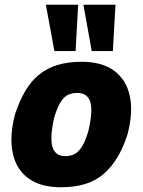

<svg xmlns="http://www.w3.org/2000/svg" viewBox="-20 -777 600 808"><path d="M236 11Q151 11 99.5 -26.5Q48 -64 33.5 -133.5Q19 -203 43 -295Q61 -351 86 -393.5Q111 -436 144.5 -463Q178 -490 222 -503.5Q266 -517 323 -517Q409 -517 460 -479.5Q511 -442 526 -374Q541 -306 517 -213Q499 -156 473.5 -114Q448 -72 415 -44Q382 -16 338 -2.5Q294 11 236 11ZM255 -120Q277 -120 293.5 -128.5Q310 -137 324.5 -159.5Q339 -182 352 -226Q372 -313 359.5 -349.5Q347 -386 305 -386Q285 -386 267.5 -378.5Q250 -371 235.5 -348Q221 -325 208 -282Q189 -196 201 -158Q213 -120 255 -120ZM366 -562 331 -757H466L455 -562ZM209 -562 173 -757H309L298 -562Z"/></svg>

Font: Nunito Sans 7pt Condensed Black
Style: Italic
Weight: 900
Width: 3
Italic angle: -9°
Designer: Vernon Adams
Foundry: Vernon Adams
Version: Version 3.101;gftools[0.9.27]